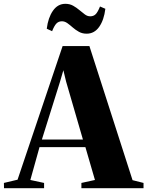

<svg xmlns="http://www.w3.org/2000/svg" viewBox="-78 -986 772 1006"><path d="M14 -44.5 250 -744.5H390.5L616.5 -42L674 -27.5V0H348.5V-27.5L419.5 -43L369.5 -215H129L81 -43L153 -27.5V0H-57L-57.5 -27.5ZM356.5 -255 268.5 -558 254 -618 236.5 -558 141.5 -255ZM376 -809.5Q353.5 -809.5 335.8 -819.2Q318 -829 303.2 -842Q288.5 -855 274.8 -864.8Q261 -874.5 246.5 -874.5Q229 -874.5 217.8 -863Q206.5 -851.5 195 -822.5L167 -835.5Q174 -893 199.2 -929.5Q224.5 -966 264.5 -966Q287.5 -966 305.2 -956Q323 -946 338 -933.2Q353 -920.5 366.5 -910.5Q380 -900.5 394.5 -900.5Q412.5 -900.5 423.5 -911.8Q434.5 -923 446 -952L474 -940Q467 -881.5 441.8 -845.5Q416.5 -809.5 376 -809.5Z"/></svg>

Font: Merriweather 120pt ExtraBold
Style: Regular
Weight: 800
Version: Version 2.100